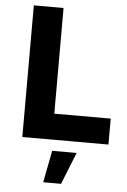

<svg xmlns="http://www.w3.org/2000/svg" viewBox="-61 -744 674 1017"><g transform="rotate(5 276.0 -235.5)"><path d="M77 -700H235V-138H535V0H77ZM241 59H371L303 229H208Z"/></g></svg>

Font: Montserrat-Arabic SemiBold
Style: Regular
Weight: 600
Designer: Mohamed Gaber
Foundry: Kief Type Foundry
Version: Version 5.008;PS 005.008;hotconv 1.0.88;makeotf.lib2.5.64775